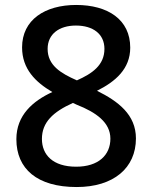

<svg xmlns="http://www.w3.org/2000/svg" viewBox="-20 -744 615 774"><path d="M287 -724C161 -724 69 -664 69 -553C69 -466 123 -413 191 -373C113 -337 46 -280 46 -183C46 -63 130 10 289 10C438 10 528 -67 528 -186C528 -282 456 -336 371 -378C445 -415 505 -466 505 -552C505 -665 415 -724 287 -724ZM286 -641C355 -641 401 -607 401 -547C401 -481 351 -447 290 -420C224 -449 172 -481 172 -547C172 -607 219 -641 286 -641ZM149 -184C149 -251 194 -293 274 -329L289 -322C368 -291 425 -250 425 -185C425 -119 377 -72 287 -72C193 -72 149 -120 149 -184Z"/></svg>

Font: Noto Sans Lao UI Med
Style: Regular
Weight: 500
Designer: Monotype Design Team
Foundry: Monotype Imaging Inc.
Version: Version 2.000